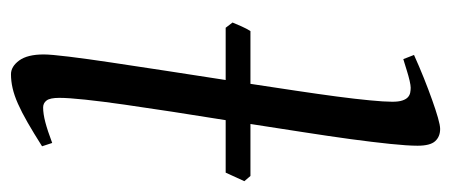

<svg xmlns="http://www.w3.org/2000/svg" viewBox="-250 -532 802 341"><g transform="rotate(90 150.5 -361.0)"><path d="M286.1 -361.3H192.9Q185.1 -313 178 -266.8Q170.9 -220.7 165.3 -181.4Q159.7 -142.1 156.5 -112.1Q153.3 -82 153.3 -65.9Q153.3 -49.3 158 -43.2Q162.6 -37.1 170.4 -37.1Q181.6 -37.1 196.5 -41Q211.4 -44.9 233.4 -53.2L239.3 -35.2Q215.3 -20 197 -9.5Q178.7 1 163.8 7.6Q148.9 14.2 136.2 17.1Q123.5 20 111.3 20Q97.7 20 86.9 5.4Q76.2 -9.3 76.2 -38.1Q76.2 -50.8 80.1 -82.8Q84 -114.7 90.6 -158.7Q97.2 -202.6 105.2 -255.1Q113.3 -307.6 121.6 -361.3H28.8L19.5 -373.5Q22.5 -380.9 26.4 -389.6Q30.3 -398.4 34.7 -405.3H128.4Q134.8 -446.8 140.6 -486.1Q146.5 -525.4 150.9 -558.6Q155.3 -591.8 157.7 -617.4Q160.2 -643.1 160.2 -657.2Q160.2 -668.5 158 -675Q155.8 -681.6 152.3 -684.8Q148.9 -688 144.3 -689Q139.6 -689.9 135.3 -689.9Q131.3 -689.9 122.8 -688Q114.3 -686 105.7 -683.3Q97.2 -680.7 90.8 -678.7Q84.5 -676.8 84.5 -676.8L77.1 -695.8Q97.7 -705.1 118.4 -713.4Q139.2 -721.7 157 -728Q174.8 -734.4 188.5 -738.3Q202.1 -742.2 208.5 -742.2Q222.2 -742.2 230.2 -733.4Q238.3 -724.6 238.3 -702.1Q238.3 -684.6 235.1 -653.6Q231.9 -622.6 226.6 -583.3Q221.2 -543.9 214.1 -498.3Q207 -452.6 199.7 -405.3H292L301.3 -394.5Z"/></g></svg>

Font: Gentium
Style: Italic
Weight: 400
Italic angle: -7°
Designer: J. Victor Gaultney
Version: Version 1.02; 2005; OFL release